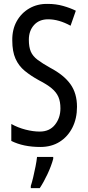

<svg xmlns="http://www.w3.org/2000/svg" viewBox="-20 -744 453 985"><path d="M375 -196Q375 -136 351.5 -89.5Q328 -43 286 -16.5Q244 10 187 10Q100 10 38 -21V-108Q72 -89 111 -79Q150 -69 184 -69Q234 -69 262 -104Q290 -139 290 -188Q290 -223 279.5 -247Q269 -271 245 -291Q221 -311 180 -332Q138 -355 107 -380.5Q76 -406 59.5 -443Q43 -480 43 -536Q42 -592 65.5 -634.5Q89 -677 130.5 -701Q172 -725 225 -724Q267 -724 304 -713.5Q341 -703 369 -689L342 -612Q282 -645 227 -645Q181 -645 154.5 -615.5Q128 -586 128 -540Q128 -503 138 -479.5Q148 -456 172.5 -437.5Q197 -419 238 -396Q308 -359 341.5 -312Q375 -265 375 -196ZM253 71Q243 108 223.5 149.5Q204 191 184 221H138V210Q144 192 150.5 164.5Q157 137 162.5 109Q168 81 170 61H253Z"/></svg>

Font: Noto Sans Hebrew ExtraCondensed
Style: Regular
Weight: 400
Width: 2
Designer: Monotype Design Team
Foundry: Monotype Imaging Inc.
Version: Version 2.004; ttfautohint (v1.8.4.7-5d5b)